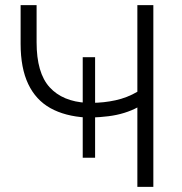

<svg xmlns="http://www.w3.org/2000/svg" viewBox="-20 -725 706 745"><path d="M513 0V-308Q491 -296 462 -287Q433 -278 400.5 -274Q368 -270 337 -269L349 -280V-113H301V-280L314 -269Q232 -274 175.5 -305.5Q119 -337 89.5 -399Q60 -461 60 -555V-705H122V-561Q122 -442 172.5 -386.5Q223 -331 317 -326L301 -316V-503H349V-316L336 -326Q383 -326 428.5 -336Q474 -346 513 -369V-705H575V0Z"/></svg>

Font: Nunito Sans 12pt Light
Style: Regular
Weight: 300
Designer: Vernon Adams
Foundry: Vernon Adams
Version: Version 3.101;gftools[0.9.27]